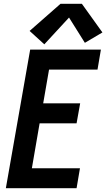

<svg xmlns="http://www.w3.org/2000/svg" viewBox="-20 -998 563 1018"><path d="M11 0 140 -735H515L497 -629H240L209 -450H405L386 -344H190L149 -106H404L386 0ZM215 -763 137 -834 301 -978H414L523 -826L430 -771L346 -905Z"/></svg>

Font: Iosevka SS08
Style: Bold Italic
Weight: 700
Italic angle: -10°
Monospace: yes
Designer: Belleve Invis
Foundry: Belleve Invis
Version: 2.1.0; ttfautohint (v1.8.2)